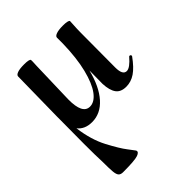

<svg xmlns="http://www.w3.org/2000/svg" viewBox="-193 -498 878 878"><g transform="rotate(-45 246.0 -59.5)"><path d="M484 -81Q488 -81 490.5 -78Q493 -75 491 -71Q460 -28 432.5 -9.5Q405 9 374 9Q339 9 323.5 -12.5Q308 -34 306 -77L307 -163Q286 -79 245 -33Q204 13 149 13Q102 13 78 -18Q89 66 121 126.5Q153 187 174.5 214.5Q196 242 199 247Q205 260 183.5 267.5Q162 275 87 275Q72 275 65 267.5Q58 260 56 240Q54 220 54 174Q52 136 52 57L53 -96V-119L57 -374Q57 -383 71.5 -388.5Q86 -394 115 -394Q149 -394 152 -386Q153 -384 151 -348L150 -312L145 -138Q144 -44 192 -44Q222 -44 247.5 -78Q273 -112 289.5 -178Q306 -244 308 -336V-374Q308 -383 323 -388.5Q338 -394 366 -394Q399 -394 404 -386L403 -366Q401 -336 401 -312L400 -89Q400 -40 426 -40Q447 -40 481 -80Q482 -81 484 -81Z"/></g></svg>

Font: Cormorant Upright
Style: Bold
Weight: 700
Designer: Christian Thalmann (Catharsis Fonts)
Foundry: Catharsis Fonts
Version: Version 3.302